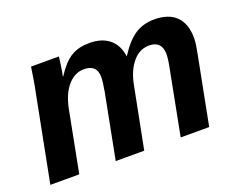

<svg xmlns="http://www.w3.org/2000/svg" viewBox="-91 -699 1071 861"><g transform="rotate(-20 444.5 -269.0)"><path d="M646 -436Q601 -436 568.5 -398Q536 -360 523 -296L465 0H329L389 -310Q397 -356 397 -376Q397 -436 335 -436Q292 -436 259 -399Q226 -362 212 -295L155 0H17L98 -416Q103 -439 107.5 -467Q112 -495 117 -528H250Q250 -526 248.5 -516.5Q247 -507 245 -490Q240 -456 236 -438H238Q256 -466 274 -485.5Q292 -505 311 -516.5Q330 -528 351.5 -533Q373 -538 398 -538Q458 -538 493.5 -508.5Q529 -479 536 -424Q575 -485 614.5 -511.5Q654 -538 708 -538Q777 -538 812.5 -502Q848 -466 848 -399Q848 -383 845 -363.5Q842 -344 837 -319L775 0H639L698 -306Q707 -349 707 -374V-376Q705 -436 646 -436Z"/></g></svg>

Font: Libra Sans Modern
Style: Bold Italic
Weight: 700
Italic angle: -12°
Foundry: Stefan Peev, Context Ltd
Version: Version 1.000